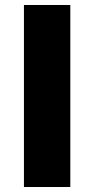

<svg xmlns="http://www.w3.org/2000/svg" viewBox="-20 -750 378 770"><path d="M76 -730H262V0H76Z"/></svg>

Font: Sora-SIA ExtraBold
Style: Regular
Weight: 800
Designer: Jonathan Barnbrook, Julián Moncada
Foundry: Barnbrook Fonts
Version: Version 2.000